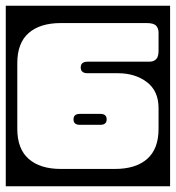

<svg xmlns="http://www.w3.org/2000/svg" viewBox="-40 -626 610 666"><path d="M-20 -606H550V20H-20ZM369 -372H264Q240 -372 240 -392Q240 -412 264 -412H478Q493 -412 501.5 -420.5Q510 -429 510 -450V-513Q510 -527.5 501.5 -536.8Q493 -546 469 -546H171Q99 -546 59.5 -511.5Q20 -477 20 -407V-179Q20 -109.5 59.5 -74.8Q99 -40 171 -40H359Q431 -40 470.5 -74.8Q510 -109.5 510 -179V-251Q510 -310.5 469.5 -341.2Q429 -372 369 -372ZM330 -212Q330 -193 308 -193H237Q215 -193 215 -212Q215 -231 237 -231H308Q330 -231 330 -212Z"/></svg>

Font: Honk Rounded
Style: Regular
Weight: 400
Designer: Noopur Datye & Yesha Goshar
Foundry: Ek Type
Version: Version 1.000